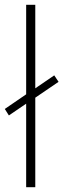

<svg xmlns="http://www.w3.org/2000/svg" viewBox="-30 -846 264 800"><path d="M79 -66H117V-439L214 -505L196 -532L117 -478V-826H79V-453L-10 -392L7 -365L79 -414Z"/></svg>

Font: Noto Sans Malayalam UI Condensed ExtraLight
Style: Regular
Weight: 200
Width: 3
Designer: Jelle Bosma - Monotype Design Team
Foundry: Monotype Imaging Inc.
Version: Version 2.104